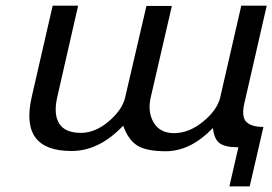

<svg xmlns="http://www.w3.org/2000/svg" viewBox="-20 -519 962 678"><path d="M731.9 -66.9Q652.8 15.1 564.9 15.1Q497.1 15.1 464.8 -5.1Q432.6 -25.4 415 -75.2Q330.1 14.2 232.9 14.2Q140.1 14.2 105.2 -33.2Q70.3 -80.6 91.8 -175.8L166 -499H255.9L182.1 -175.8Q168.5 -115.7 189 -82.8Q209.5 -49.8 266.1 -49.8Q315.9 -49.8 363.8 -90.3Q411.6 -130.9 421.9 -174.8L497.1 -498H586.9L512.2 -174.8Q500.5 -123 522.9 -85.9Q545.4 -48.8 594.2 -48.8Q647.5 -48.8 697.5 -89.8Q747.6 -130.9 757.8 -175.8L832 -499H921.9L842.8 -153.8Q832 -106.4 849.9 -88.6Q867.7 -70.8 910.2 -70.8L861.8 139.2H790L821.8 1H818.8Q775.9 1 756.1 -12.9Q736.3 -26.9 731.9 -66.9Z"/></svg>

Font: Perun
Style: Italic
Weight: 400
Italic angle: -12°
Foundry: Stefan Peev, Context Ltd
Version: Version 001.000